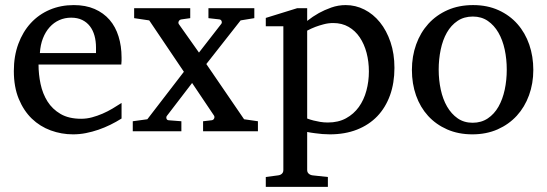

<svg xmlns="http://www.w3.org/2000/svg" viewBox="-20 -514 2143 752"><path d="M456.1 -49.8Q435.1 -36.6 412.4 -25.4Q389.6 -14.2 365.5 -5.9Q341.3 2.4 316.4 7.3Q291.5 12.2 266.1 12.2Q220.7 12.2 178.7 -3.2Q136.7 -18.6 104.7 -49.3Q72.8 -80.1 53.5 -126.7Q34.2 -173.3 34.2 -235.8Q34.2 -294.4 51.8 -342Q69.3 -389.6 100.6 -423.6Q131.8 -457.5 174.8 -475.8Q217.8 -494.1 269 -494.1Q315.4 -494.1 350.6 -478.8Q385.7 -463.4 409.2 -436.3Q432.6 -409.2 444.3 -371.3Q456.1 -333.5 456.1 -289.1Q456.1 -283.7 456.1 -275.9Q456.1 -268.1 455.1 -261.2H130.9Q130.9 -223.1 138.9 -185.1Q147 -147 166 -116.7Q185.1 -86.4 217.3 -67.6Q249.5 -48.8 297.9 -48.8Q319.3 -48.8 340.3 -54.4Q361.3 -60.1 381.6 -68.8Q401.9 -77.6 420.4 -88.6Q439 -99.6 456.1 -110.8ZM356 -328.1Q356 -353 350.1 -374.3Q344.2 -395.5 332.3 -411.1Q320.3 -426.8 302 -435.8Q283.7 -444.8 258.8 -444.8Q233.9 -444.8 212.4 -435.3Q190.9 -425.8 174.6 -407.7Q158.2 -389.6 148.2 -364Q138.2 -338.4 136.2 -306.2H356Z M775.4 0V-39.1L809.1 -43Q815.9 -43.9 818.6 -49.8Q821.3 -55.7 818.4 -61L732.4 -189L634.3 -61Q630.4 -56.6 631.8 -50.3Q633.3 -43.9 640.1 -43L690.4 -39.1V0H500V-39.1L557.1 -46.9L700.2 -232.9L564.5 -434.1L505.4 -442.9V-481.9H725.1V-442.9L690.4 -438Q683.6 -437 680.4 -431.2Q677.2 -425.3 680.2 -419.9L759.3 -308.1L846.2 -419.9Q850.1 -424.3 848.1 -430.7Q846.2 -437 839.4 -438L796.4 -442.9V-481.9H976.1V-442.9L922.4 -434.1L788.1 -263.2L936 -46.9L990.2 -39.1V0Z M1524.9 -248Q1524.9 -189 1507.6 -140.9Q1490.2 -92.8 1457.8 -58.8Q1425.3 -24.9 1378.2 -6.3Q1331.1 12.2 1272 12.2Q1258.3 12.2 1242.7 11Q1227.1 9.8 1213.9 7.8Q1198.2 5.9 1183.1 2.9V151.9Q1183.1 161.1 1189.5 166.5Q1195.8 171.9 1205.1 172.9L1264.2 179.2V217.8H1021V179.2L1068.8 172.9Q1078.1 171.9 1084 166.5Q1089.8 161.1 1089.8 151.9V-411.1H1021V-443.8L1144 -481.9H1183.1V-432.1Q1204.6 -449.2 1229 -462.9Q1250 -474.6 1277.3 -484.4Q1304.7 -494.1 1334 -494.1Q1372.6 -494.1 1407.2 -476.6Q1441.9 -459 1468 -426.8Q1494.1 -394.5 1509.5 -349.1Q1524.9 -303.7 1524.9 -248ZM1424.8 -233.9Q1424.8 -272.5 1415.8 -306.9Q1406.7 -341.3 1389.2 -367.4Q1371.6 -393.6 1345.5 -408.7Q1319.3 -423.8 1285.2 -423.8Q1266.1 -423.8 1247.8 -418.9Q1229.5 -414.1 1215.3 -408.7Q1198.7 -402.3 1183.1 -394V-49.8Q1194.8 -45.4 1208 -42Q1219.2 -39.1 1233.9 -36.6Q1248.5 -34.2 1264.2 -34.2Q1305.2 -34.2 1335.4 -50.8Q1365.7 -67.4 1385.5 -95Q1405.3 -122.6 1415 -158.7Q1424.8 -194.8 1424.8 -233.9Z M2068.8 -240.2Q2068.8 -187 2052 -140.9Q2035.2 -94.7 2004.2 -60.8Q1973.1 -26.9 1929 -7.3Q1884.8 12.2 1830.1 12.2Q1775.4 12.2 1731.4 -7.1Q1687.5 -26.4 1656.7 -60.1Q1626 -93.8 1609.6 -139.9Q1593.3 -186 1593.3 -240.2Q1593.3 -293.5 1609.9 -339.8Q1626.5 -386.2 1657.7 -420.7Q1689 -455.1 1733.2 -474.6Q1777.3 -494.1 1833 -494.1Q1888.7 -494.1 1932.6 -474.1Q1976.6 -454.1 2006.8 -419.7Q2037.1 -385.3 2053 -339.1Q2068.8 -293 2068.8 -240.2ZM1964.8 -241.2Q1964.8 -282.2 1956.8 -319.8Q1948.7 -357.4 1932.1 -386.2Q1915.5 -415 1890.6 -432.1Q1865.7 -449.2 1832 -449.2Q1797.4 -449.2 1772 -432.1Q1746.6 -415 1730.2 -386.2Q1713.9 -357.4 1706.1 -319.8Q1698.2 -282.2 1698.2 -241.2Q1698.2 -200.7 1706.3 -163.1Q1714.4 -125.5 1731 -96.7Q1747.6 -67.9 1772.5 -50.5Q1797.4 -33.2 1831.1 -33.2Q1865.2 -33.2 1890.6 -50.3Q1916 -67.4 1932.4 -96.2Q1948.7 -125 1956.8 -162.6Q1964.8 -200.2 1964.8 -241.2Z"/></svg>

Font: Tagmukay Beta
Style: Regular
Weight: 400
Designer: Peter Martin
Foundry: SIL International
Version: Version 2.000; dev 82b92eM